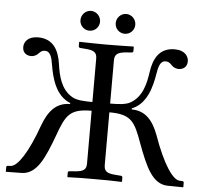

<svg xmlns="http://www.w3.org/2000/svg" viewBox="-55 -857 973 917"><g transform="rotate(5 431.5 -398.5)"><path d="M298 -751C298 -725 319 -704 345 -704C371 -704 392 -725 392 -751C392 -777 371 -799 345 -799C319 -799 298 -777 298 -751ZM467 -751C467 -725 488 -704 514 -704C540 -704 561 -725 561 -751C561 -777 540 -799 514 -799C488 -799 467 -777 467 -751ZM6 0V2L81 1C155 0 189 -81 230 -191C266 -291 284 -324 389 -324V-71C389 -43 377 -32 335 -29L308 -27C304 -27 301 -24 301 -19V0L303 2C352 0 382 0 432 0C482 0 513 0 561 2L563 0V-19C563 -24 559 -27 555 -27L529 -29C489 -32 474 -41 474 -71V-324C579 -324 597 -291 633 -191C674 -81 708 0 782 1L856 2L857 0V-19C857 -24 855 -27 850 -27L835 -28C803 -31 756 -99 708 -234C682 -304 645 -347 579 -347V-352C651 -380 672 -466 682 -528C687 -557 693 -590 721 -590C733 -590 741 -585 751 -574C760 -564 773 -559 785 -559C805 -559 826 -570 826 -599C826 -622 809 -651 759 -651C684 -651 658 -595 649 -533C641 -477 627 -413 572 -381C550 -367 508 -366 474 -366V-574C474 -602 489 -613 529 -616L555 -618C560 -618 563 -621 563 -626V-645L561 -647C512 -646 481 -645 431 -645C381 -645 353 -646 303 -647L301 -645V-626C301 -621 305 -618 309 -618L335 -616C374 -613 389 -604 389 -574V-366C355 -366 313 -367 291 -381C236 -413 222 -477 214 -533C205 -595 179 -651 104 -651C54 -651 37 -622 37 -599C37 -570 58 -559 78 -559C90 -559 103 -564 112 -574C122 -585 130 -590 142 -590C170 -590 176 -557 181 -528C191 -466 212 -380 284 -352V-347C218 -347 181 -304 155 -234C107 -99 60 -31 28 -28L13 -27C8 -27 6 -24 6 -19Z"/></g></svg>

Font: Libertinus Serif Display
Style: Regular
Weight: 400
Designer: Philipp H. Poll
Foundry: Khaled Hosny
Version: Version 6.1